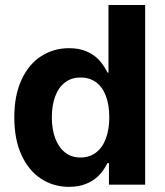

<svg xmlns="http://www.w3.org/2000/svg" viewBox="-20 -727 651 756"><path d="M36.3 -264.6Q36.3 -352.2 65.1 -413.8Q94 -475.4 142.9 -506.3Q191.8 -537.3 251.8 -537.3Q291.1 -537.3 320.5 -524.7Q349.9 -512 367.9 -492.9Q386 -473.9 399 -449.3Q400.2 -447.2 401 -445.4Q401.8 -443.6 402.8 -441.4H407.1V-707.2H551.5V0H409V-84.6H402.8Q401.4 -81.5 400 -78.9Q386.9 -54.1 368.4 -35.2Q349.9 -16.4 320.5 -3.8Q291.1 8.7 252 8.7Q190.5 8.7 141.7 -23.2Q92.8 -55.1 64.5 -116.8Q36.3 -178.6 36.3 -264.6ZM410.3 -265.2Q410.3 -313.1 397.2 -348.5Q384 -384 358.5 -402.9Q333 -421.8 297.3 -421.8Q261 -421.8 235.8 -402.3Q210.5 -382.8 197.3 -347.4Q184.1 -312.1 184.1 -265.2Q184.1 -218 197.5 -182.4Q210.8 -146.8 236.1 -126.8Q261.3 -106.8 297.3 -106.8Q332.5 -106.8 358.1 -126.4Q383.7 -145.9 397 -181.7Q410.3 -217.6 410.3 -265.2Z"/></svg>

Font: Pretendard Variable
Style: Regular
Weight: 400
Designer: Base glyphs from Inter by Rasmus Andersson; Hangul glyphs from Noto Sans CJK(Source Han Sans) by Jang Soo-young and Kang
Foundry: Kil Hyung-jin
Version: Version 1.100;FEAKit 1.0